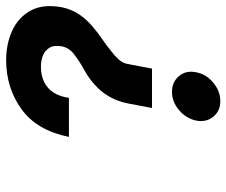

<svg xmlns="http://www.w3.org/2000/svg" viewBox="-76 -654 736 624"><g transform="rotate(-90 292.0 -342.0)"><path d="M253 -216 268 -295Q275 -328 288.5 -352Q302 -376 318 -392Q345 -419 374.5 -435Q404 -451 426 -468Q437 -476 443.5 -485.5Q450 -495 453 -507Q458 -534 449 -549Q440 -564 423.5 -570.5Q407 -577 387 -577Q359 -577 337.5 -566.5Q316 -556 303 -535.5Q290 -515 286 -486H159Q180 -590 249 -640Q318 -690 409 -690Q461 -690 504 -670.5Q547 -651 569.5 -610.5Q592 -570 580 -507Q573 -476 557 -452.5Q541 -429 520 -411Q499 -393 477 -378Q455 -363 437 -348Q421 -336 410 -323.5Q399 -311 396 -295L381 -216ZM275 6Q243 6 224.5 -17Q206 -40 212 -72Q219 -105 246 -128Q273 -151 305 -151Q338 -151 357 -128Q376 -105 369 -72Q363 -40 335.5 -17Q308 6 275 6Z"/></g></svg>

Font: Teachers
Style: Italic
Weight: 400
Italic angle: -11°
Designer: Alfredo Marco Pradil, Chank Diesel
Version: Version 1.001